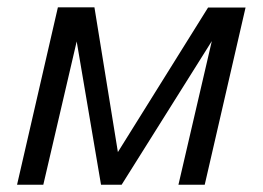

<svg xmlns="http://www.w3.org/2000/svg" viewBox="-20 -508 722 528"><path d="M26.9 0 139.2 -487.8H239.7L304.2 -89.8L552.2 -487.3H655.3L543 0H470.7L562.5 -395L314.5 0H257.8L190.9 -394L99.1 0Z"/></svg>

Font: HK Grotesk Italic
Style: Regular
Weight: 400
Italic angle: -13°
Designer: Alfredo Marco Pradil and Stefan Peev
Foundry: Hanken Design Co.
Version: Version 1.000;PS 001.000;hotconv 1.0.88;makeotf.lib2.5.64775